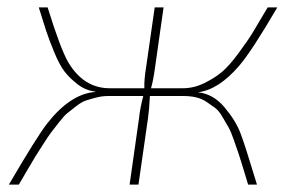

<svg xmlns="http://www.w3.org/2000/svg" viewBox="-20 -500 801 520"><path d="M516 -250Q557 -246 587.5 -210Q618 -174 631 -140Q644 -106 667 -29Q673 -10 676 0H652Q648 -13 639 -43Q630 -73 626 -84.5Q622 -96 613.5 -120.5Q605 -145 599 -155Q593 -165 583 -182.5Q573 -200 563 -207.5Q553 -215 539.5 -224Q526 -233 510.5 -236.5Q495 -240 476 -240H386Q384 -202 381 -181L355 0H331L357 -183Q359 -205 368 -240H274Q257 -240 241.5 -236Q226 -232 213.5 -228Q201 -224 186.5 -212.5Q172 -201 163 -194Q154 -187 140 -169Q126 -151 119 -142Q112 -133 97 -109.5Q82 -86 76 -76.5Q70 -67 53.5 -38.5Q37 -10 31 0H4Q80 -130 108 -166Q171 -246 238 -251V-252Q212 -255 190.5 -271.5Q169 -288 155 -306Q141 -324 126.5 -359.5Q112 -395 105 -416.5Q98 -438 85 -480H109Q144 -367 165 -331Q207 -261 277 -261H371Q370 -284 376 -320L399 -480H423L400 -318Q395 -281 389 -261H475Q505 -261 533.5 -275Q562 -289 581.5 -305.5Q601 -322 627.5 -358Q654 -394 666 -414.5Q678 -435 705 -480H731Q661 -360 627 -321Q572 -257 516 -250Z"/></svg>

Font: Exo 2.0 Thin
Style: Italic
Weight: 250
Italic angle: -8°
Designer: Natanael Gama
Version: Version 1.001;PS 001.001;hotconv 1.0.70;makeotf.lib2.5.58329